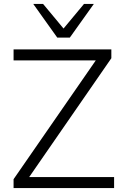

<svg xmlns="http://www.w3.org/2000/svg" viewBox="-20 -956 626 976"><path d="M49 0V-45L487 -678L489 -649H49V-705H546V-660L109 -28L107 -56H560V0ZM271 -765 149 -936H199L303 -811L407 -936H457L335 -765Z"/></svg>

Font: Nunito Sans 11pt Light
Style: Regular
Weight: 300
Version: Version 3.101;gftools[0.9.27]